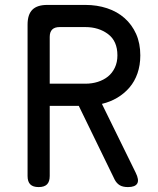

<svg xmlns="http://www.w3.org/2000/svg" viewBox="-20 -750 640 780"><path d="M182 -410H327Q354 -410 377.5 -417.5Q401 -425 418.5 -439Q436 -453 446.5 -475Q457 -497 457 -525Q457 -583 419 -611.5Q381 -640 327 -640H222Q202 -640 192 -630Q182 -620 182 -600ZM182 -320V-35Q182 -12 171 -1Q160 10 137 10Q114 10 103 -1Q92 -12 92 -35V-650Q92 -691 111.5 -710.5Q131 -730 172 -730H327Q374 -730 415 -716.5Q456 -703 486 -676.5Q516 -650 533 -612Q550 -574 550 -525Q550 -485 538.5 -452Q527 -419 506 -394.5Q485 -370 456.5 -353Q428 -336 394 -328L531 -49Q546 -19 537.5 -4.5Q529 10 500 10Q479 10 466.5 2.5Q454 -5 446 -20L300 -320Z"/></svg>

Font: Maple Mono NF
Style: Regular
Weight: 400
Monospace: yes
Designer: subframe7536
Version: Version 7.000